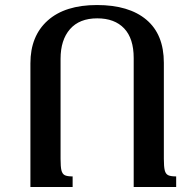

<svg xmlns="http://www.w3.org/2000/svg" viewBox="-20 -744 772 764"><path d="M101 0V-492Q101 -601 170 -662.5Q239 -724 366 -724Q493 -724 562.5 -665.5Q632 -607 632 -494V-112Q632 -81 635.5 -66.5Q639 -52 649 -47Q659 -42 681 -42V0H512V-513Q512 -591 474 -631Q436 -671 367 -671Q296 -671 258.5 -628Q221 -585 221 -510V-112Q221 -80 224.5 -66Q228 -52 237.5 -47Q247 -42 269 -42V0Z"/></svg>

Font: Noto Serif Armenian Medium
Style: Regular
Weight: 500
Designer: Monotype Design team
Foundry: Monotype Imaging Inc.
Version: Version 1.000